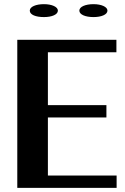

<svg xmlns="http://www.w3.org/2000/svg" viewBox="-20 -902 602 922"><path d="M63 0H540V-59H210V-338H491V-397H210V-651H539V-711H63ZM123 -851C123 -831 152 -820 191 -820C229 -820 258 -832 258 -851C258 -869 229 -882 191 -882C153 -882 123 -870 123 -851ZM361 -851C361 -832 390 -820 429 -820C467 -820 496 -832 496 -851C496 -869 467 -882 429 -882C391 -882 361 -870 361 -851Z"/></svg>

Font: Aerodynamic
Style: Regular
Weight: 500
Designer: Google
Version: Version 2.000980; 2014